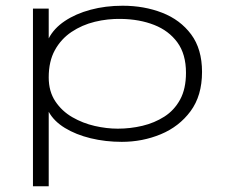

<svg xmlns="http://www.w3.org/2000/svg" viewBox="-20 -483 790 670"><path d="M95 167V-453H150V-349Q168 -384 206 -409.5Q244 -435 296 -449Q348 -463 408 -463Q483 -463 546 -438.5Q609 -414 647 -363Q685 -312 685 -232Q685 -149 645 -95Q605 -41 541 -14.5Q477 12 405 12Q348 12 296.5 -0.5Q245 -13 206.5 -36.5Q168 -60 150 -93V167ZM391 -34Q435 -34 477 -44Q519 -54 553.5 -76Q588 -98 608.5 -135.5Q629 -173 629 -229Q629 -294 599 -335Q569 -376 518 -396Q467 -416 403 -417Q356 -418 311 -407Q266 -396 229.5 -371.5Q193 -347 171.5 -308Q150 -269 150 -213Q150 -164 173 -129.5Q196 -95 232.5 -74Q269 -53 310.5 -43.5Q352 -34 391 -34Z"/></svg>

Font: Inconsolata ExtraExpanded Light
Style: Regular
Weight: 300
Width: 8
Monospace: yes
Designer: Raph Levien, Cyreal, Brenton Simpson
Foundry: Raph Levien, Cyreal, Google
Version: Version 3.001; ttfautohint (v1.8.2.53-6de2)